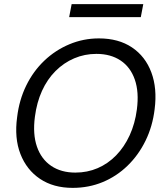

<svg xmlns="http://www.w3.org/2000/svg" viewBox="-20 -898 800 930"><path d="M332 12Q239 12 174 -31.5Q109 -75 79 -152Q49 -229 63 -331Q73 -414 107 -483.5Q141 -553 194.5 -604Q248 -655 316 -683.5Q384 -712 459 -712Q554 -712 619 -668.5Q684 -625 713 -547.5Q742 -470 729 -369Q719 -286 685 -216.5Q651 -147 598 -95.5Q545 -44 477.5 -16Q410 12 332 12ZM345 -62Q403 -62 453 -83.5Q503 -105 542.5 -145.5Q582 -186 608 -242.5Q634 -299 643 -368Q654 -452 633 -512.5Q612 -573 564 -605Q516 -637 447 -637Q390 -637 339.5 -615.5Q289 -594 249 -554Q209 -514 183.5 -458Q158 -402 149 -332Q138 -248 159 -187.5Q180 -127 228 -94.5Q276 -62 345 -62ZM315 -815 327 -878H674L662 -815Z"/></svg>

Font: DM Sans 11pt
Style: Italic
Weight: 400
Italic angle: -10°
Version: Version 4.004;gftools[0.9.30]